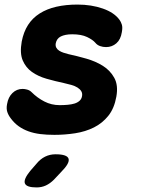

<svg xmlns="http://www.w3.org/2000/svg" viewBox="-20 -580 640 840"><path d="M218 10Q184 10 156 6.5Q128 3 104.5 -5.5Q81 -14 62 -27.5Q43 -41 28 -61Q17 -75 12 -90Q7 -105 11 -125Q16 -155 34.5 -173Q53 -191 79 -191Q88 -191 99 -188Q110 -185 118 -177Q143 -152 174 -136Q205 -120 241 -120Q259 -120 276 -121.5Q293 -123 306 -127Q319 -131 328 -139Q337 -147 339 -160Q341 -172 335.5 -181Q330 -190 319 -197Q308 -204 292 -208.5Q276 -213 258 -217Q220 -225 183.5 -235.5Q147 -246 120 -265Q93 -284 79.5 -315.5Q66 -347 75 -398Q83 -440 102.5 -470.5Q122 -501 153.5 -521Q185 -541 226.5 -550.5Q268 -560 319 -560Q380 -560 430 -542.5Q480 -525 503 -493Q509 -485 513 -472.5Q517 -460 513 -439Q508 -407 489 -390.5Q470 -374 444 -374Q430 -374 417.5 -378.5Q405 -383 397 -393Q386 -406 361 -418Q336 -430 296 -430Q280 -430 267.5 -427.5Q255 -425 246 -420.5Q237 -416 231.5 -408.5Q226 -401 224 -391Q222 -380 226 -372Q230 -364 238.5 -358.5Q247 -353 257.5 -349.5Q268 -346 280 -343Q317 -335 357.5 -323.5Q398 -312 430 -292Q462 -272 480 -239.5Q498 -207 489 -157Q480 -106 454 -73.5Q428 -41 391 -22.5Q354 -4 309 3Q264 10 218 10ZM139 137Q156 116 177 105.5Q198 95 223 95Q274 95 280 114.5Q286 134 247 173L216 206Q199 223 180.5 231.5Q162 240 140 240Q96 240 89 222.5Q82 205 112 168Z"/></svg>

Font: Maple Mono ExtraBold
Style: Italic
Weight: 800
Italic angle: -10°
Monospace: yes
Designer: subframe7536
Version: Version 7.200